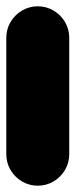

<svg xmlns="http://www.w3.org/2000/svg" viewBox="-20 -590 240 610"><path d="M0 -100H200V-470H0ZM100 -200Q73 -200 50 -186.5Q27 -173 13.5 -150Q0 -127 0 -100Q0 -73 13.5 -50Q27 -27 50 -13.5Q73 0 100 0Q127 0 150 -13.5Q173 -27 186.5 -50Q200 -73 200 -100Q200 -127 186.5 -150Q173 -173 150 -186.5Q127 -200 100 -200ZM100 -570Q73 -570 50 -556.5Q27 -543 13.5 -520Q0 -497 0 -470Q0 -443 13.5 -420Q27 -397 50 -383.5Q73 -370 100 -370Q127 -370 150 -383.5Q173 -397 186.5 -420Q200 -443 200 -470Q200 -497 186.5 -520Q173 -543 150 -556.5Q127 -570 100 -570Z"/></svg>

Font: Wavefont ExtraBold
Style: Regular
Weight: 800
Monospace: yes
Version: Version 3.005;gftools[0.9.33]